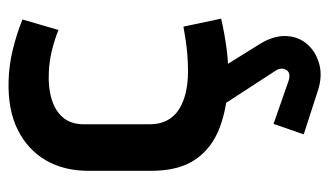

<svg xmlns="http://www.w3.org/2000/svg" viewBox="-184 -368 785 458"><g transform="rotate(-90 209.0 -139.5)"><path d="M187 -6V-1L269 125Q275 134 273.5 143Q272 152 265 156Q258 160 245 156L142 120L117 192L222 226Q256 237 285 229Q314 221 332 200.5Q350 180 351.5 150.5Q353 121 333 88L277 -2V-6ZM366 -393 391 -479Q356 -493 319 -502Q282 -511 245 -512Q175 -514 127.5 -490Q80 -466 55 -423Q30 -380 30 -321V-172Q30 -106 57 -66.5Q84 -27 133 -8.5Q182 10 246 12Q284 13 321.5 8Q359 3 393 -5L374 -95Q375 -95 365.5 -93.5Q356 -92 340.5 -89.5Q325 -87 305.5 -85.5Q286 -84 267 -84Q239 -84 216 -89.5Q193 -95 176 -106Q159 -117 150 -134.5Q141 -152 141 -175V-332Q141 -363 157 -382Q173 -401 201.5 -409.5Q230 -418 265 -416Q292 -415 318 -408.5Q344 -402 366 -393Z"/></g></svg>

Font: Advent Pro Expanded
Style: Bold
Weight: 700
Width: 7
Designer: VivaRado, Andreas Kalpakidis
Foundry: VivaRado, Andreas Kalpakidis
Version: Version 3.000